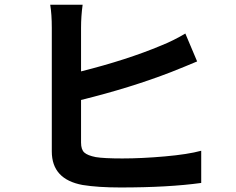

<svg xmlns="http://www.w3.org/2000/svg" viewBox="-20 -788 1017 827"><path d="M335.9 -767.6Q329.1 -717.8 329.1 -668V-480.5Q527.3 -530.3 673.8 -591.8Q725.6 -612.3 778.3 -643.6L829.1 -523.4Q817.4 -518.6 776.4 -501.5Q735.4 -484.4 716.8 -477.5Q543 -410.2 329.1 -357.4V-173.8Q329.1 -143.6 343.3 -130.9Q357.4 -118.2 392.6 -111.3Q427.7 -105.5 506.8 -105.5Q590.8 -105.5 689.9 -114.3Q789.1 -123 846.7 -138.7V0Q705.1 19.5 499 19.5Q402.3 19.5 335.9 8.8Q203.1 -15.6 203.1 -135.7V-668Q203.1 -726.6 196.3 -767.6Z"/></svg>

Font: Min Sans Bold
Style: Regular
Weight: 700
Designer: Jinseong-Kim, NotoSansCJK, Nunito
Foundry: Jinseong-Kim
Version: Version 1.400;Glyphs 3.1.2 (3151)